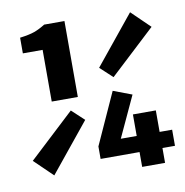

<svg xmlns="http://www.w3.org/2000/svg" viewBox="-74 -705 747 776"><g transform="rotate(-10 300.0 -317.5)"><path d="M133.6 -323.5V-535.6H52.5V-599.9Q91.3 -604.9 112.5 -612.5Q133.6 -620.1 157.4 -635.1H240.7V-323.5ZM92 -27.8 16.6 -100.8 203.2 -274.5 254.1 -227.2ZM396.8 -377.3 345.9 -424.6 508 -624 583.4 -550.9ZM447.7 0V-215.3H541.7V0ZM287.9 -60.9V-112.2L383.7 -323.5L460.1 -294.7L382.4 -127H593.1V-60.9Z"/></g></svg>

Font: Source Code Pro ExtraLight
Style: Regular
Weight: 200
Monospace: yes
Designer: Paul D. Hunt, Teo Tuominen
Foundry: Adobe
Version: Version 1.026;hotconv 1.1.0;makeotfexe 2.6.0